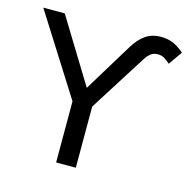

<svg xmlns="http://www.w3.org/2000/svg" viewBox="-100 -767 856 865"><g transform="rotate(15 328.0 -334.5)"><path d="M547.4 -668.9Q579.1 -668.9 603.3 -658.7Q627.4 -648.4 655.8 -624.5L611.3 -561Q598.1 -572.3 585.2 -580.8Q572.3 -589.4 553.7 -589.4Q532.7 -589.4 519.8 -578.6Q506.8 -567.9 496.1 -550.8L328.1 -285.2V0H236.3V-285.2L0 -658.7H100.1L282.7 -360.4L421.4 -587.9Q445.3 -627 474.9 -647.9Q504.4 -668.9 547.4 -668.9Z"/></g></svg>

Font: Cousine
Style: Regular
Weight: 400
Monospace: yes
Designer: Steve Matteson
Foundry: Monotype Imaging Inc.
Version: Version 1.21